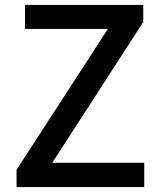

<svg xmlns="http://www.w3.org/2000/svg" viewBox="-20 -756 647 776"><path d="M47 -70 416 -639H81V-736H559V-667L191 -98H563V0H47Z"/></svg>

Font: `nÑOSM
Style: Regular
Weight: 500
Designer: Ryoko NISHIZUKA ¬âXZm¬º[P (kana & ideographs); Paul D. Hunt (Latin, Greek & Cyrillic); Wenlong ZHANG _ e¬á¬ü¬ô (bopomof
Foundry: Adobe Systems Incorporated
Version: Version 1.00 June 24, 2014, initial release